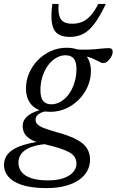

<svg xmlns="http://www.w3.org/2000/svg" viewBox="-76 -709 596 983"><path d="M455.5 -386Q447 -386 439.2 -389.5Q431.5 -393 421.5 -398.5Q411.5 -404 397 -410Q382.5 -416 361.8 -421Q341 -426 310.5 -428L301 -457.5Q341.5 -453.5 375.5 -455Q409.5 -456.5 436 -459.5Q462.5 -462.5 481 -462.5Q491 -462.5 496 -458Q501 -453.5 501 -444.5Q501 -435 496.5 -424.8Q492 -414.5 485 -405.8Q478 -397 470.2 -391.5Q462.5 -386 455.5 -386ZM187 -175Q207 -175 226 -184Q245 -193 261.2 -209.2Q277.5 -225.5 289.5 -248Q301.5 -270.5 308.5 -297.5Q315.5 -324.5 315.5 -355Q315.5 -392 301.8 -409Q288 -426 259.5 -426Q239.5 -426 220.5 -417.2Q201.5 -408.5 185.2 -392.2Q169 -376 156.8 -353.5Q144.5 -331 137.8 -304Q131 -277 131 -246.5Q131 -209.5 144.8 -192.2Q158.5 -175 187 -175ZM265 -464.5Q308 -464.5 335.2 -449Q362.5 -433.5 376 -406.8Q389.5 -380 389.5 -345.5Q389.5 -304 373 -266.2Q356.5 -228.5 327.8 -199.2Q299 -170 261.5 -153.2Q224 -136.5 181 -136.5Q138.5 -136.5 111 -152Q83.5 -167.5 70.2 -194.5Q57 -221.5 57 -255.5Q57 -297 73.2 -334.8Q89.5 -372.5 118.5 -401.8Q147.5 -431 185 -447.8Q222.5 -464.5 265 -464.5ZM162.5 254Q108.5 254 67.8 245.8Q27 237.5 -0.2 222Q-27.5 206.5 -41.5 184.5Q-55.5 162.5 -55.5 135.5Q-55.5 103.5 -36.5 80.2Q-17.5 57 22.2 41Q62 25 124.5 16L155.5 1.5L189 27Q146 28 113.8 35.2Q81.5 42.5 60.2 55Q39 67.5 28.8 85Q18.5 102.5 18.5 124Q18.5 151 34.5 171.5Q50.5 192 84 203.2Q117.5 214.5 169 214.5Q218.5 214.5 251 202.5Q283.5 190.5 299.5 171Q315.5 151.5 315.5 129Q315.5 109.5 306.5 95.2Q297.5 81 277.5 70Q257.5 59 225.8 49Q194 39 149 28.5Q102 18 78.8 3Q55.5 -12 47.8 -29Q40 -46 40 -63Q40 -87 54.8 -104.5Q69.5 -122 97.2 -134.2Q125 -146.5 162 -154.5L180 -142.5Q141 -138.5 123.5 -126Q106 -113.5 106 -96.5Q106 -87.5 110 -80Q114 -72.5 125.2 -65Q136.5 -57.5 158.2 -49.8Q180 -42 215.5 -32Q281.5 -14 318.5 6.5Q355.5 27 370.2 52Q385 77 385 109Q385 140.5 370.2 167Q355.5 193.5 327 213Q298.5 232.5 257 243.2Q215.5 254 162.5 254ZM294.5 -587.5Q321.5 -587.5 344.5 -597Q367.5 -606.5 388 -629Q408.5 -651.5 427 -689H466Q435.5 -625 407.8 -588Q380 -551 350 -535.5Q320 -520 281 -520Q241.5 -520 219 -536.2Q196.5 -552.5 190 -589.5Q183.5 -626.5 192 -689H224Q221 -650 227.8 -627.8Q234.5 -605.5 251 -596.5Q267.5 -587.5 294.5 -587.5Z"/></svg>

Font: Newsreader
Style: Italic
Weight: 400
Italic angle: -17°
Designer: Hugues Gentile
Foundry: Production Type
Version: Version 1.003